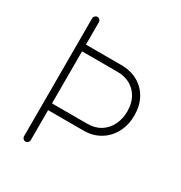

<svg xmlns="http://www.w3.org/2000/svg" viewBox="-173 -863 930 987"><g transform="rotate(30 291.5 -370.0)"><path d="M140 -20Q140 -12 134 -6Q128 0 120 0Q111 0 105.5 -6Q100 -12 100 -20V-720Q100 -728 106 -734Q112 -740 120 -740Q129 -740 134.5 -734Q140 -728 140 -720ZM127 -238H349Q395 -238 427.5 -258.5Q460 -279 478 -315Q496 -351 496 -396Q496 -442 478 -475.5Q460 -509 427.5 -528Q395 -547 349 -547H128L109 -587H349Q406 -587 448.5 -563Q491 -539 514.5 -496Q538 -453 538 -396Q538 -340 514.5 -295Q491 -250 448.5 -224Q406 -198 349 -198H127Z"/></g></svg>

Font: Quicksand Light Light
Style: Regular
Weight: 300
Version: Version 3.006